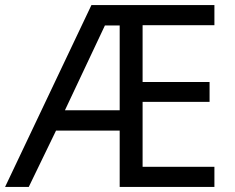

<svg xmlns="http://www.w3.org/2000/svg" viewBox="-21 -734 922 754"><path d="M821 0H449V-221H199L92 0H-1L338 -714H821V-635H539V-412H802V-334H539V-79H821ZM234 -301H449V-634H391Z"/></svg>

Font: Noto Sans Multani
Style: Regular
Weight: 400
Designer: Monotype Design Team
Foundry: Monotype Imaging Inc.
Version: Version 2.002; ttfautohint (v1.8.4.7-5d5b)